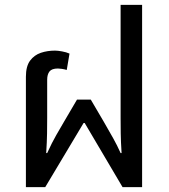

<svg xmlns="http://www.w3.org/2000/svg" viewBox="-20 -765 692 785"><path d="M85.9 0V-451.2Q85.9 -494.1 103 -517.1Q120.1 -540 147 -549.1Q173.8 -558.1 205.1 -558.1Q215.8 -558.1 233.4 -554.9Q251 -551.8 264.2 -545.9L252.9 -479Q243.2 -481.9 233.2 -483.4Q223.1 -484.9 216.8 -484.9Q191.9 -484.9 182.4 -472.9Q172.9 -460.9 172.9 -439V-284.2Q172.9 -252.9 172.4 -219.5Q171.9 -186 168.9 -139.2H172.9Q192.9 -183.1 210 -212.6Q227.1 -242.2 242.2 -268.1L294.9 -357.9H351.1L403.8 -268.1Q426.8 -228 442.9 -199.5Q459 -170.9 473.1 -139.2H477.1Q474.1 -186 473.6 -219.5Q473.1 -252.9 473.1 -284.2V-745.1H561V0H481L326.2 -262.2H321.8L165 0Z"/></svg>

Font: Kurinto Seri
Style: Regular
Weight: 400
Designer: Kurinto was developed by Clint Goss from a range of fonts that are compatible with the SIL Open Font License Version 1.1
Foundry: Clinton F. Goss
Version: Version 2.196; July 25, 2020